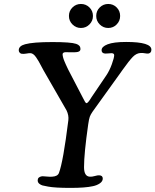

<svg xmlns="http://www.w3.org/2000/svg" viewBox="-20 -916 765 945"><path d="M453.6 -837.4Q453.6 -862.3 470.9 -879.4Q488.3 -896.5 512.7 -896.5Q537.1 -896.5 554.2 -879.4Q571.3 -862.3 571.3 -837.4Q571.3 -813 554.2 -795.7Q537.1 -778.3 512.7 -778.3Q488.3 -778.3 470.9 -795.7Q453.6 -813 453.6 -837.4ZM319.3 -837.4Q319.3 -862.3 336.7 -879.4Q354 -896.5 378.4 -896.5Q402.8 -896.5 420.2 -879.4Q437.5 -862.3 437.5 -837.4Q437.5 -813 420.2 -795.7Q402.8 -778.3 378.4 -778.3Q354 -778.3 336.7 -795.7Q319.3 -813 319.3 -837.4ZM432.1 -439.9 502.9 -544.4Q518.6 -567.4 530.3 -599.6Q542 -631.8 542 -644.5Q542 -653.3 529.8 -654.3Q524.4 -654.3 513.2 -653.1Q502 -651.9 497.6 -652.3Q480 -653.8 480 -668.9Q480 -686.5 509.8 -698Q539.6 -709.5 601.1 -709.5Q725.1 -709.5 725.1 -671.4Q725.1 -654.8 709.5 -652.3Q703.6 -651.9 692.9 -653.8Q682.1 -655.8 673.8 -655.3Q651.9 -654.8 633.8 -636.2Q615.7 -617.7 582 -570.3Q574.2 -559.6 570.3 -553.7L435.5 -366.2Q425.8 -352.1 421.9 -341.3Q418 -330.6 414.1 -303.7Q393.6 -160.6 393.6 -93.3Q393.6 -48.3 421.4 -46.4Q432.1 -45.4 446.5 -49.6Q460.9 -53.7 467.8 -53.2Q485.8 -52.7 485.8 -37.1Q485.8 -23.4 471.2 -13.4Q456.5 -3.4 436.5 0.5Q399.4 8.8 327.1 8.8Q250 8.8 216.8 2.4Q197.8 -1 189.5 -3.2Q181.2 -5.4 173.3 -11.7Q165.5 -18.1 165.5 -28.3Q165.5 -44.9 186 -48.3Q191.9 -48.8 209.7 -47.1Q227.5 -45.4 236.8 -46.4Q263.7 -47.9 270 -64.5Q291 -119.6 316.4 -324.2Q319.3 -348.1 307.6 -372.6L195.3 -567.9Q191.4 -574.7 183.3 -590.1Q175.3 -605.5 170.2 -614.3Q165 -623 158 -633.5Q150.9 -644 144 -648.9Q137.2 -653.8 130.9 -654.3Q123 -654.8 109.9 -652.3Q96.7 -649.9 86.4 -651.4Q81.5 -651.9 76.9 -656.7Q72.3 -661.6 72.3 -668.5Q72.3 -689.9 103.5 -698.2Q142.1 -709 238.3 -709Q328.6 -709 354.5 -700.2Q376 -693.4 376 -675.3Q376 -660.2 354.5 -659.2Q345.7 -658.2 325.2 -658.7Q304.7 -659.2 302.7 -659.2Q288.1 -658.2 288.1 -648.9Q288.1 -643.1 290.3 -634.3Q292.5 -625.5 296.6 -615.7Q300.8 -606 304 -598.6Q307.1 -591.3 311.5 -582.5Q315.9 -573.7 316.4 -572.3L387.7 -435.1Q400.4 -408.2 405.3 -408.2Q406.2 -408.2 407.7 -408.7Q409.2 -409.2 410.6 -410.6Q412.1 -412.1 413.6 -413.3Q415 -414.6 416.7 -417Q418.5 -419.4 419.7 -420.9Q420.9 -422.4 422.9 -425.5Q424.8 -428.7 426 -430.4Q427.2 -432.1 429.2 -435.5Q431.2 -439 432.1 -439.9Z"/></svg>

Font: Cooper* Medium
Style: Italic
Weight: 500
Italic angle: -7°
Designer: Owen Earl
Foundry: indestructible type*
Version: Version 0.001